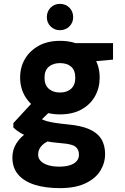

<svg xmlns="http://www.w3.org/2000/svg" viewBox="-20 -740 644 992"><path d="M289 232Q214 232 159 214.5Q104 197 74 162Q44 127 44 74Q44 34 64.5 1Q85 -32 123 -57.5Q161 -83 215 -101L268 -25Q221 -12 199 9Q177 30 177 58Q177 79 191.5 93Q206 107 230.5 114Q255 121 286 121Q317 121 340 114Q363 107 375.5 93Q388 79 388 59Q388 33 370.5 18.5Q353 4 298 0Q248 -4 207.5 -12Q167 -20 136.5 -30.5Q106 -41 84 -54.5Q62 -68 49 -81V-104L159 -223L266 -191L129 -58L175 -135Q186 -129 197 -123.5Q208 -118 224 -113.5Q240 -109 266 -105Q292 -101 332 -97Q398 -91 440 -73Q482 -55 502.5 -23Q523 9 523 56Q523 102 498.5 142Q474 182 422 207Q370 232 289 232ZM290 -149Q226 -149 180 -174.5Q134 -200 109 -243Q84 -286 84 -339Q84 -393 109 -435.5Q134 -478 180 -503.5Q226 -529 290 -529Q355 -529 401 -503.5Q447 -478 471 -435.5Q495 -393 495 -339Q495 -286 471 -243Q447 -200 401 -174.5Q355 -149 290 -149ZM290 -262Q326 -262 347.5 -281.5Q369 -301 369 -338Q369 -377 347.5 -395.5Q326 -414 290 -414Q255 -414 232.5 -395.5Q210 -377 210 -338Q210 -301 232 -281.5Q254 -262 290 -262ZM377 -415 356 -517H564V-432ZM289 -584Q261 -584 241.5 -603.5Q222 -623 222 -651Q222 -681 241.5 -700.5Q261 -720 289 -720Q319 -720 338.5 -700.5Q358 -681 358 -651Q358 -623 338.5 -603.5Q319 -584 289 -584Z"/></svg>

Font: DM Sans 11pt Black
Style: Regular
Weight: 900
Version: Version 4.004;gftools[0.9.30]